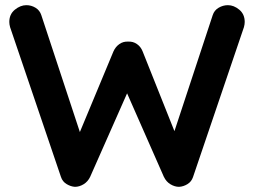

<svg xmlns="http://www.w3.org/2000/svg" viewBox="-20 -723 983 743"><path d="M862 -703Q885 -703 906 -685.5Q927 -668 927 -638Q927 -629 924 -618L727 -38Q721 -20 705.5 -10.5Q690 -1 673 0Q656 0 639.5 -10Q623 -20 614 -39L466 -375L475 -369L329 -39Q320 -20 303.5 -10Q287 0 270 0Q254 -1 238 -10.5Q222 -20 216 -38L19 -618Q16 -629 16 -638Q16 -668 37.5 -685.5Q59 -703 82 -703Q101 -703 117.5 -693Q134 -683 140 -664L299 -182L277 -183L419 -524Q427 -542 442 -552.5Q457 -563 476 -562Q495 -563 510 -552.5Q525 -542 532 -524L662 -198L646 -188L803 -664Q809 -683 826 -693Q843 -703 862 -703Z"/></svg>

Font: Quicksand Light
Style: Bold
Weight: 700
Version: Version 3.004